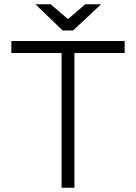

<svg xmlns="http://www.w3.org/2000/svg" viewBox="-20 -875 634 895"><path d="M267 -628H33V-684H561V-628H327V0H267ZM216 -855 297 -786 377 -855H451L321 -733H272L145 -855Z"/></svg>

Font: Bellota Text
Style: Regular
Weight: 400
Designer: Kemie Guaida
Foundry: Kemie Guaida
Version: Version 4.001